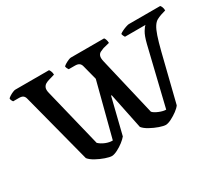

<svg xmlns="http://www.w3.org/2000/svg" viewBox="-121 -990 1468 1277"><g transform="rotate(-30 612.5 -352.0)"><path d="M424 0Q406 0 374 -11Q342 -22 311 -39Q280 -56 265 -75L125 -613Q121 -629 110.5 -636.5Q100 -644 80 -644H35Q32 -648 28 -655.5Q24 -663 24 -672Q29 -678 41 -685.5Q53 -693 66 -698.5Q79 -704 86 -704H345Q350 -699 354.5 -687Q359 -675 359 -662L315 -649Q300 -645 287 -637.5Q274 -630 268 -615Q262 -600 269 -573L378 -127Q397 -109 425.5 -97.5Q454 -86 479 -87L586 -499L557 -611Q553 -628 542 -636Q531 -644 509 -644H462Q458 -649 454.5 -656.5Q451 -664 450 -672Q455 -678 467.5 -685.5Q480 -693 493 -698.5Q506 -704 513 -704H768Q773 -699 777 -687Q781 -675 781 -662L733 -650Q719 -645 706 -638.5Q693 -632 687.5 -617Q682 -602 689 -573L794 -126Q806 -112 836.5 -99.5Q867 -87 889 -87L996 -529Q1010 -585 1026.5 -612Q1043 -639 1052 -644H894Q892 -647 888 -654.5Q884 -662 882 -672Q890 -679 905.5 -686.5Q921 -694 936.5 -699Q952 -704 958 -704H1199Q1204 -699 1208.5 -688Q1213 -677 1213 -662L1177 -651Q1156 -644 1140.5 -635Q1125 -626 1111.5 -605Q1098 -584 1084.5 -544.5Q1071 -505 1054 -438L964 -77Q953 -61 930 -44Q907 -27 881.5 -14Q856 -1 838 0Q820 0 788.5 -11Q757 -22 726 -39Q695 -56 680 -75L623 -351H618L550 -77Q538 -62 515.5 -44.5Q493 -27 467.5 -14Q442 -1 424 0Z"/></g></svg>

Font: Texturina SemiBold
Style: Regular
Weight: 600
Designer: Guillermo Torres Carreño
Foundry: Omnibus-Type
Version: Version 1.002; ttfautohint (v1.8.3)